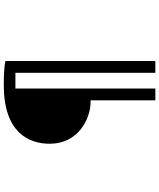

<svg xmlns="http://www.w3.org/2000/svg" viewBox="69 -874 861 1040"><g transform="rotate(-90 500.0 -353.5)"><path d="M468 -294H477V57H541V-701H626V57H690V-755C664 -761 625 -764 558 -764C305 -764 240 -630 242 -512C243 -363 374 -294 468 -294Z"/></g></svg>

Font: ChiuKong Gothic CL
Style: Regular
Weight: 400
Designer: Ryoko NISHIZUKA 西塚涼子 (kana, bopomofo & ideographs); Paul D. Hunt (Latin, Greek & Cyrillic); Sandoll Communications 산돌커뮤니
Foundry: Adobe
Version: Version 1.300